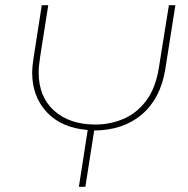

<svg xmlns="http://www.w3.org/2000/svg" viewBox="-20 -720 725 740"><path d="M284 0 318 -219Q217 -227 160.5 -287.5Q104 -348 104 -440Q104 -454 106 -471Q108 -488 110 -501L141 -700H166L135 -503Q133 -490 131 -472.5Q129 -455 129 -441Q129 -347 188.5 -293.5Q248 -240 348 -240Q403 -240 454 -261Q505 -282 542 -330Q579 -378 592 -457L631 -700H656L617 -453Q599 -341 527.5 -279.5Q456 -218 343 -217L309 0Z"/></svg>

Font: MuseoModerno Thin
Style: Italic
Weight: 100
Italic angle: -9°
Designer: Pablo Cosgaya, Héctor Gatti, Marcela Romero, and the Authors of The MuseoModerno Project.
Foundry: Omnibus-Type Team
Version: Version 1.003